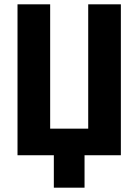

<svg xmlns="http://www.w3.org/2000/svg" viewBox="-20 -718 640 888"><path d="M229 150H371V0H539V-698H388V-123H212V-698H61V0H229Z"/></svg>

Font: IBM Plex Mono
Style: Bold
Weight: 700
Monospace: yes
Designer: Mike Abbink, Paul van der Laan, Pieter van Rosmalen
Foundry: Bold Monday
Version: Version 2.004